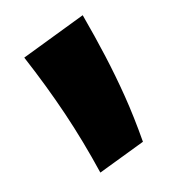

<svg xmlns="http://www.w3.org/2000/svg" viewBox="-126 -551 585 639"><g transform="rotate(-30 166.5 -231.5)"><path d="M249 -8 75 10Q78 -109 71 -218.5Q64 -328 47 -448L286 -473Q286 -390 283 -316.5Q280 -243 272.5 -169Q265 -95 249 -8Z"/></g></svg>

Font: Marhey ExtraBold
Style: Regular
Weight: 800
Designer: Nur Syamsi & Bustanul Arifin
Foundry: Namelatype
Version: Version 1.000; ttfautohint (v1.8.4.7-5d5b)